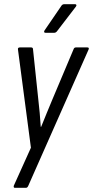

<svg xmlns="http://www.w3.org/2000/svg" viewBox="-20 -714 445 919"><path d="M51 185Q47 185 46 182Q45 179 46 175L128 -7L66 -477Q65 -482 67.5 -484.5Q70 -487 75 -487H129Q138 -487 138 -478L163 -241Q167 -208 170 -174Q173 -140 175 -107H177Q190 -139 204 -173.5Q218 -208 232 -241L332 -478Q335 -487 343 -487H398Q403 -487 404.5 -484.5Q406 -482 404 -477L115 176Q111 185 104 185ZM198 -557Q193 -557 191.5 -560Q190 -563 193 -568L273 -685Q278 -694 288 -694H339Q344 -694 345.5 -690.5Q347 -687 343 -682L254 -566Q248 -557 239 -557Z"/></svg>

Font: Sofia Sans Condensed
Style: Italic
Weight: 400
Italic angle: -9°
Designer: Botio Nikoltchev, Ani Petrova
Foundry: lettersoup
Version: Version 4.101